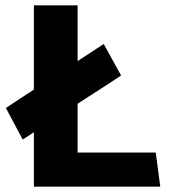

<svg xmlns="http://www.w3.org/2000/svg" viewBox="-20 -700 632 720"><path d="M581 0H107V-204Q97 -197 86 -190Q75 -183 65 -177L2 -295Q28 -312 54 -329.5Q80 -347 107 -364V-680H271V-471L369 -535L434 -417Q394 -390 352.5 -363.5Q311 -337 271 -311V-128H564Z"/></svg>

Font: Palanquin Dark SemiBold
Style: Regular
Weight: 600
Designer: Pria Ravichandran
Version: Version 1.001